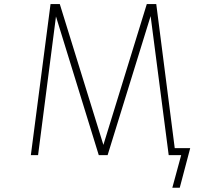

<svg xmlns="http://www.w3.org/2000/svg" viewBox="-20 -752 1040 933"><path d="M482.4 -47.9 693.4 -732.4H739.3L829.1 -32.2H904.3L853.5 160.2H817.4L860.4 2H825.2H811.5H799.8L711.9 -673.8L502.9 2H460L252 -671.9L165 2H129.9L225.6 -732.4H270.5Z"/></svg>

Font: GenEi Gothic M ExtraLight
Style: Regular
Weight: 200
Designer: o_tamon (Modified); [Source Han Sans]
Ryoko NISHIZUKA  (kana & ideographs); Paul D. Hunt (Latin, Greek & Cyrillic); Wenl
Version: Version 1.1a;Original Version 1.004